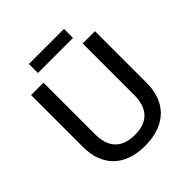

<svg xmlns="http://www.w3.org/2000/svg" viewBox="-228 -1021 1192 1192"><g transform="rotate(-45 368.0 -425.0)"><path d="M522 -860H214V-781H522ZM648 -258V-714H540V-260C540 -153 489 -83 369 -83C253 -83 196 -146 196 -259V-714H87V-259C87 -95 183 10 365 10C557 10 648 -104 648 -258Z"/></g></svg>

Font: Noto Sans Lao UI Med
Style: Regular
Weight: 500
Designer: Monotype Design Team
Foundry: Monotype Imaging Inc.
Version: Version 2.000